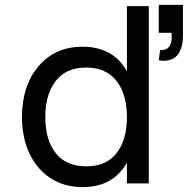

<svg xmlns="http://www.w3.org/2000/svg" viewBox="-20 -745 780 780"><path d="M625 -500 630.4 -541.5H634.8Q677.7 -541.5 677.7 -595.2V-599.1Q676.8 -607.9 676.3 -611.8H625V-725.1H723.1V-597.2Q723.1 -563 711.9 -539.1Q700.7 -515.1 682.1 -506.3Q662.6 -498 645.5 -498Q634.8 -498 625 -500ZM495.6 -720.2H584.5V0H495.6V-84.5Q440.4 15.1 314.9 15.1Q241.2 15.1 185.3 -21.2Q129.4 -57.6 99.4 -122.1Q69.3 -186.5 69.3 -269.5Q69.3 -397 136.7 -476.1Q204.1 -555.2 314.9 -555.2Q439.9 -555.2 495.6 -455.6ZM330.1 -470.7Q249 -470.7 206.5 -416.3Q164.1 -361.8 164.1 -269.5Q164.1 -176.3 206.5 -122.8Q249 -69.3 330.1 -69.3Q412.1 -69.3 453.9 -123.3Q495.6 -177.2 495.6 -269.5Q495.6 -362.8 452.9 -416.7Q410.2 -470.7 330.1 -470.7Z"/></svg>

Font: Vela Sans Med
Style: Regular
Weight: 500
Designer: Principal design: Mikhail Sharanda - project Manrope.
Design modification: Ravid Balaliev
Foundry: Mikhail Sharanda
Version: Version 1.001